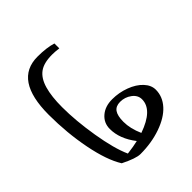

<svg xmlns="http://www.w3.org/2000/svg" viewBox="-82 -854 1162 1162"><g transform="rotate(45 499.0 -273.0)"><path d="M377 9.8Q80.1 9.8 80.1 -190.9Q80.1 -268.1 96.2 -319.8H138.2Q133.8 -287.1 133.8 -262.2Q133.8 -190.4 161.9 -152.6Q189.9 -114.7 250.5 -97.4Q311 -80.1 401.9 -80.1Q518.6 -80.1 660.4 -103.5Q802.2 -127 881.8 -163.1Q875 -218.8 866.2 -254.9Q783.7 -190.9 699.2 -190.9Q647.9 -190.9 615 -229Q582 -267.1 582 -328.1Q582 -386.2 602.1 -439.7Q622.1 -493.2 655.8 -524.7Q689.5 -556.2 728 -556.2Q787.1 -556.2 834.5 -513.4Q881.8 -470.7 909.9 -390.4Q938 -310.1 938 -214.8Q938 -177.2 897 -95.2Q819.3 -46.4 676.3 -18.3Q533.2 9.8 377 9.8ZM727.1 -279.8Q785.2 -279.8 851.1 -309.1Q799.8 -456.1 710 -456.1Q674.8 -456.1 650.9 -423.8Q627 -391.6 627 -351.1Q627 -314 651.1 -296.9Q675.3 -279.8 727.1 -279.8Z"/></g></svg>

Font: Droid Arabic Naskh
Style: Regular
Weight: 400
Designer: Pascal Zoghbi
Foundry: Ascender Corporation
Version: Version 1.00